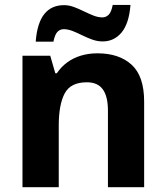

<svg xmlns="http://www.w3.org/2000/svg" viewBox="-20 -778 690 798"><path d="M385.1 -556.4Q475 -556.4 527 -509Q579.1 -461.6 579.1 -355.6V0H428.6V-318Q428.6 -376.9 407.5 -406.4Q386.3 -436 341 -436Q273.3 -436 248.8 -389.6Q224.2 -343.2 224.2 -256V0H73.4V-546.4H188.8L209.9 -473.4H216.1Q234.1 -500.2 259.4 -518.7Q284.7 -537.2 316.3 -546.8Q348 -556.4 385.1 -556.4ZM128.4 -604.8Q131.4 -644.5 140.6 -673.2Q149.7 -701.9 164.6 -720.2Q179.5 -738.6 200 -747.6Q220.5 -756.6 246.4 -756.6Q266.5 -756.6 287 -749Q307.5 -741.4 328.4 -731.1Q349.2 -720.8 368.5 -713.3Q387.9 -705.7 405.7 -705.7Q420.2 -705.7 431.4 -716.5Q442.7 -727.4 448.5 -757.6H522.3Q516.3 -680.1 485.2 -642.9Q454.2 -605.8 406.6 -605.8Q385 -605.8 363.7 -613.4Q342.5 -620.9 321.8 -631.2Q301.1 -641.5 281.8 -649.1Q262.4 -656.7 244.8 -656.7Q230 -656.7 219.2 -646.1Q208.4 -635.6 202 -604.8Z"/></svg>

Font: Noto Sans Khmer
Style: Regular
Weight: 400
Designer: Danh Hong and the Monotype Design Team
Foundry: Monotype Imaging Inc.
Version: Version 2.003